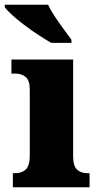

<svg xmlns="http://www.w3.org/2000/svg" viewBox="-43 -786 416 806"><path d="M11 0V-59H22Q49 -59 65.5 -75Q82 -91 82 -133V-410Q82 -448 65 -462.5Q48 -477 22 -477H5V-536H264V-130Q264 -89 280.5 -74Q297 -59 323 -59H333V0ZM172 -606Q148 -620 118 -639.5Q88 -659 59 -681Q30 -703 8 -723Q-14 -743 -23 -756V-766H159Q169 -744 187 -717Q205 -690 224 -664Q243 -638 257 -619V-606Z"/></svg>

Font: Noto Serif Thai SemiCondensed Black
Style: Regular
Weight: 900
Width: 4
Designer: Monotype Design Team
Foundry: Monotype Imaging Inc.
Version: Version 2.002; ttfautohint (v1.8.4.7-5d5b)